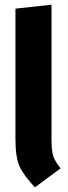

<svg xmlns="http://www.w3.org/2000/svg" viewBox="-20 -775 291 820"><path d="M200 -183Q200 -134 206.5 -111Q213 -88 239 -56L129 25Q81 -26 63.5 -64.5Q46 -103 46 -180V-738L200 -755Z"/></svg>

Font: Magra
Style: Bold
Weight: 600
Designer: Viviana Monsalve
Foundry: Viviana Monsalve
Version: Version 1.001